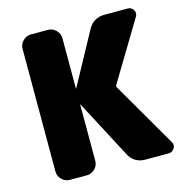

<svg xmlns="http://www.w3.org/2000/svg" viewBox="-107 -830 897 931"><g transform="rotate(-15 341.0 -365.0)"><path d="M467 -373 655 -49Q665 -33 655 -16.5Q645 0 626 0H510Q453 0 427 -50L275 -339Q275 -340 274 -340Q273 -340 273 -339V-57Q273 -34 256 -17Q239 0 216 0H130Q107 0 90 -17Q73 -34 73 -57V-673Q73 -696 90 -713Q107 -730 130 -730H216Q239 -730 256 -713Q273 -696 273 -673V-421Q273 -420 274 -420Q275 -420 275 -421L416 -680Q443 -730 500 -730H616Q635 -730 644.5 -713.5Q654 -697 644 -681L467 -387Q462 -381 467 -373Z"/></g></svg>

Font: Rounded Mplus 1c Black
Style: Regular
Weight: 900
Version: Version 1.059.20150529